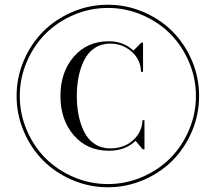

<svg xmlns="http://www.w3.org/2000/svg" viewBox="-20 -780 910 810"><path d="M80.5 -225.2Q50 -296.5 50 -375Q50 -453.5 80.5 -524.8Q111 -596 162.5 -647.5Q214 -699 285.2 -729.5Q356.5 -760 435 -760Q513.5 -760 584.8 -729.5Q656 -699 707.5 -647.5Q759 -596 789.5 -524.8Q820 -453.5 820 -375Q820 -296.5 789.5 -225.2Q759 -154 707.5 -102.5Q656 -51 584.8 -20.5Q513.5 10 435 10Q356.5 10 285.2 -20.5Q214 -51 162.5 -102.5Q111 -154 80.5 -225.2ZM93 -519.2Q63.5 -450.5 63.5 -375Q63.5 -299.5 93 -230.8Q122.5 -162 172.2 -112.2Q222 -62.5 290.8 -33Q359.5 -3.5 435 -3.5Q510.5 -3.5 579.2 -33Q648 -62.5 697.8 -112.2Q747.5 -162 777 -230.8Q806.5 -299.5 806.5 -375Q806.5 -450.5 777 -519.2Q747.5 -588 697.8 -637.8Q648 -687.5 579.2 -717Q510.5 -746.5 435 -746.5Q359.5 -746.5 290.8 -717Q222 -687.5 172.2 -637.8Q122.5 -588 93 -519.2ZM589.5 -273V-150H582L552 -186Q508.5 -144 439 -144Q348 -144 291.5 -209Q235 -274 235 -375Q235 -476 291.5 -541Q348 -606 439 -606Q500.5 -606 543 -566.5L576 -600H583.5V-477H575Q573.5 -529 535 -562.5Q496.5 -596 445 -596Q407.5 -596 379.2 -577.2Q351 -558.5 335 -526Q319 -493.5 311.5 -455.8Q304 -418 304 -375Q304 -332 311.5 -294.2Q319 -256.5 335 -224Q351 -191.5 379.2 -172.8Q407.5 -154 445 -154Q503.5 -154 541.5 -188.5Q579.5 -223 581 -273Z"/></svg>

Font: Bodoni* 16pt
Style: Regular
Weight: 400
Version: Version 2.3